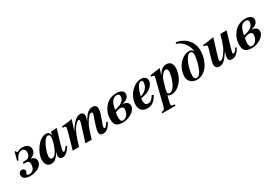

<svg xmlns="http://www.w3.org/2000/svg" viewBox="48 -1823 4527 3157"><g transform="rotate(-30 2311.5 -245.0)"><path d="M101 -462 60 -310H87C107 -363 147 -425 211 -425C262 -425 278 -389 278 -350C278 -302 247 -249 191 -249H137L127 -215H176C228 -215 235 -181 235 -146C235 -91 210 -20 127 -20C106 -20 85 -29 85 -43C85 -68 106 -66 106 -95C106 -132 76 -147 52 -147C12 -147 -11 -113 -11 -79C-11 -9 61 13 121 13C180 13 242 0 287 -27C331 -53 360 -93 360 -146C360 -184 330 -223 272 -230V-232C348 -256 378 -302 378 -357C378 -396 357 -425 328 -442C300 -458 265 -462 233 -462C182 -462 158 -434 138 -434C128 -434 128 -444 124 -462Z M876 -127C835 -72 819 -57 803 -57C795 -57 791 -63 791 -72C791 -97 797 -126 821 -205L896 -456L785 -449L768 -390H767C758 -441 736 -462 693 -462C628 -462 560 -415 507 -345C456 -278 420 -194 420 -114C420 -38 463 13 528 13C589 13 636 -24 692 -119C680 -78 678 -64 678 -50C678 -7 704 14 741 14C788 14 839 -18 897 -112ZM744 -373C744 -313 711 -202 672 -133C645 -84 613 -58 586 -58C560 -58 543 -75 543 -115C543 -153 564 -234 599 -305C627 -362 665 -420 707 -420C729 -420 744 -400 744 -373Z M1652 -135C1648 -130 1644 -124 1640 -117C1617 -80 1595 -59 1582 -59C1573 -59 1566 -65 1566 -77C1566 -95 1569 -103 1587 -154L1632 -282C1647 -325 1653 -365 1653 -391C1653 -432 1626 -462 1578 -462C1506 -462 1455 -423 1380 -290C1400 -342 1407 -367 1407 -395C1407 -437 1381 -462 1339 -462C1299 -462 1257 -436 1225 -404C1198 -377 1170 -346 1121 -262H1120L1183 -461C1120 -446 1096 -443 983 -434V-407H1001C1027 -407 1039 -398 1039 -382C1039 -367 1031 -329 1003 -232L937 0H1058C1111 -189 1148 -274 1205 -342C1227 -368 1255 -389 1270 -389C1280 -389 1288 -383 1288 -367C1288 -350 1275 -309 1243 -207L1178 0H1298C1356 -192 1363 -210 1399 -273C1441 -348 1481 -389 1511 -389C1523 -389 1534 -379 1534 -368C1534 -362 1531 -351 1527 -338L1483 -208C1461 -144 1447 -86 1447 -57C1447 -11 1470 9 1513 9C1575 9 1622 -25 1674 -122Z M2028 -256C2128 -273 2162 -325 2162 -376C2162 -430 2108 -462 2029 -462C1843 -462 1729 -303 1729 -134C1729 -39 1764 13 1888 13C2007 13 2140 -66 2140 -164C2140 -219 2101 -247 2028 -254ZM2068 -383C2068 -298 1990 -252 1876 -232C1894 -344 1931 -429 2020 -429C2041 -429 2068 -419 2068 -383ZM2021 -165C2021 -113 1987 -16 1901 -16C1869 -16 1855 -54 1855 -100C1855 -121 1864 -176 1868 -191C1893 -202 1933 -216 1963 -216C1996 -216 2021 -199 2021 -165Z M2520 -143C2474 -74 2445 -51 2402 -51C2360 -51 2338 -79 2338 -133C2338 -149 2340 -162 2344 -182C2441 -199 2489 -217 2532 -253C2572 -287 2601 -332 2601 -375C2601 -426 2561 -462 2496 -462C2351 -462 2208 -299 2208 -134C2208 -35 2267 13 2354 13C2431 13 2493 -26 2549 -126ZM2509 -390C2509 -307 2441 -234 2351 -214C2387 -353 2430 -429 2478 -429C2502 -429 2509 -413 2509 -390Z M2818 -347 2855 -462C2753 -446 2715 -440 2663 -434V-407C2708 -405 2717 -401 2717 -382C2717 -372 2708 -340 2695 -288L2599 92C2580 168 2569 178 2521 178V205H2771V178C2721 177 2706 170 2706 146C2706 132 2711 98 2730 32L2742 -9C2764 7 2789 13 2810 13C2952 13 3087 -156 3087 -341C3087 -415 3049 -462 2977 -462C2920 -462 2875 -434 2819 -347ZM2962 -336C2962 -275 2922 -118 2855 -52C2836 -34 2815 -22 2793 -22C2771 -22 2754 -38 2754 -58C2754 -75 2765 -116 2792 -207C2814 -280 2818 -293 2836 -320C2862 -359 2892 -391 2923 -391C2947 -391 2962 -376 2962 -336Z M3280 -672C3353 -658 3470 -572 3484 -424L3482 -420C3465 -450 3442 -462 3411 -462C3273 -462 3136 -309 3136 -134C3136 -43 3207 13 3294 13C3461 13 3580 -171 3580 -380C3580 -431 3571 -481 3543 -532C3499 -611 3413 -679 3300 -695ZM3461 -375C3461 -318 3440 -218 3413 -145C3388 -79 3355 -16 3304 -16C3271 -16 3255 -39 3255 -86C3255 -194 3327 -433 3415 -433C3443 -433 3461 -411 3461 -375Z M4100 -133C4065 -79 4045 -59 4028 -59C4017 -59 4014 -70 4014 -80C4014 -92 4026 -137 4039 -183L4117 -449H3999C3945 -249 3915 -194 3857 -118C3827 -79 3805 -63 3787 -63C3771 -63 3763 -68 3763 -85C3763 -100 3765 -115 3779 -160L3872 -462C3811 -449 3713 -435 3662 -434V-407C3708 -404 3720 -394 3720 -379C3720 -363 3711 -333 3703 -304L3666 -176C3652 -126 3644 -95 3644 -70C3644 -17 3672 9 3722 9C3787 9 3826 -23 3920 -161H3921C3903 -106 3895 -80 3895 -51C3895 -10 3919 9 3963 9C4023 9 4070 -31 4122 -120Z M4476 -256C4576 -273 4610 -325 4610 -376C4610 -430 4556 -462 4477 -462C4291 -462 4177 -303 4177 -134C4177 -39 4212 13 4336 13C4455 13 4588 -66 4588 -164C4588 -219 4549 -247 4476 -254ZM4516 -383C4516 -298 4438 -252 4324 -232C4342 -344 4379 -429 4468 -429C4489 -429 4516 -419 4516 -383ZM4469 -165C4469 -113 4435 -16 4349 -16C4317 -16 4303 -54 4303 -100C4303 -121 4312 -176 4316 -191C4341 -202 4381 -216 4411 -216C4444 -216 4469 -199 4469 -165Z"/></g></svg>

Font: STIXGeneral
Style: Bold Italic
Weight: 700
Italic angle: -16.33°
Designer: MicroPress Inc., with final additions and corrections provided by Coen Hoffman, Elsevier (retired)
Version: Version 1.1.0